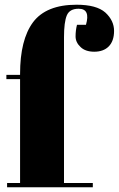

<svg xmlns="http://www.w3.org/2000/svg" viewBox="-20 -793 503 813"><path d="M313 -756C347 -756 357 -733 344 -688C344 -688 306 -688 306 -688C306 -688 306 -688 306 -688C302 -672 300 -656 300 -639C300 -622 307 -607 321 -594C334 -581 354 -574 379 -574C404 -574 425 -581 440 -596C455 -611 463 -633 463 -662C463 -691 451 -717 426 -740C401 -762 361 -773 304 -773C304 -773 304 -773 304 -773C218 -773 157 -748 120 -699C83 -649 65 -576 65 -480C65 -480 65 -476 65 -476C65 -476 7 -476 7 -476C7 -476 7 -458 7 -458C7 -458 65 -458 65 -458C65 -458 65 -18 65 -18C65 -18 10 -18 10 -18C10 -18 10 0 10 0C10 0 373 0 373 0C373 0 373 -18 373 -18C373 -18 251 -18 251 -18C251 -18 251 -636 251 -636C251 -636 251 -636 251 -636C251 -678 255 -709 263 -728C271 -747 288 -756 313 -756C313 -756 313 -756 313 -756Z"/></svg>

Font: Abril Fatface Utterance
Style: Regular
Weight: 500
Designer: Veronika Burian, Jos Scaglione
Foundry: TypeTogether
Version: ""